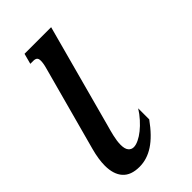

<svg xmlns="http://www.w3.org/2000/svg" viewBox="-179 -570 630 630"><g transform="rotate(-45 136.0 -254.5)"><path d="M85 -433.6Q87.9 -443.8 89.1 -451.4Q90.3 -459 90.3 -464.4Q90.3 -474.6 85.7 -478.3Q81.1 -481.9 72.3 -481.9H58.6L68.4 -518.6H191.9L94.2 -157.2Q92.3 -150.4 89.8 -141.4Q87.4 -132.3 85.2 -122.8Q83 -113.3 81.5 -103.3Q80.1 -93.3 80.1 -84.5Q80.1 -65.4 87.2 -56.9Q94.2 -48.3 105.5 -48.3Q115.7 -48.3 128.9 -54.7Q142.1 -61 155.5 -71.8Q168.9 -82.5 182.1 -97.2Q195.3 -111.8 205.6 -128.4V-77.1Q172.9 -31.7 140.6 -10.5Q108.4 10.7 73.2 10.7Q33.7 10.7 14.4 -11Q-4.9 -32.7 -4.9 -72.8Q-4.9 -102.1 5.4 -140.1Z"/></g></svg>

Font: Arian AMU Serif
Style: Italic
Weight: 400
Italic angle: -15°
Designer: Ruben Hakobyan (Tarumian)
Foundry: Ruben Hakobyan (Tarumian)
Version: Version 1.002